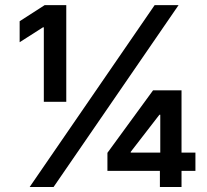

<svg xmlns="http://www.w3.org/2000/svg" viewBox="-20 -748 827 768"><path d="M155.3 -340.8V-638.7H151.9L58.6 -579.1V-663.1L158.7 -727.5H245.1V-340.8ZM98.6 0 598.6 -727.5H694.3L194.3 0ZM409.7 -64.5V-136.7L592.3 -386.7H706.1V-137.7H761.7V-64.5H706.1V0H619.6V-64.5ZM621.1 -137.7V-289.1H617.7L502.9 -140.6V-137.7Z"/></svg>

Font: Inter Semi Bold
Style: Regular
Weight: 600
Designer: Rasmus Andersson
Foundry: rsms
Version: Version 4.000;git-e0f93cc